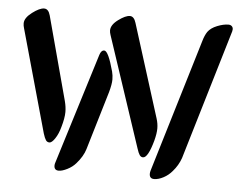

<svg xmlns="http://www.w3.org/2000/svg" viewBox="-43 -567 814 635"><g transform="rotate(5 363.5 -250.0)"><path d="M230 -15.1Q218.8 -2 201.7 6.6Q184.6 15.1 173.8 15.1Q158.2 15.1 158.2 -0.5Q158.2 -5.9 160.2 -11.2L273.9 -377.9Q278.8 -394 289.1 -394Q302.7 -394 320.8 -327.1Q324.2 -314 324.2 -300.8Q324.2 -285.2 316.9 -258.8L258.8 -64Q251.5 -39.6 230 -15.1ZM169.9 -129.9Q163.6 -106.4 153.1 -90.8Q142.6 -75.2 134.8 -75.2Q127.4 -75.2 123 -81.3Q118.7 -87.4 113.8 -103L18.1 -444.8Q15.6 -452.6 15.6 -460.4Q15.6 -478.5 39.8 -496.8Q64 -515.1 79.1 -515.1Q93.3 -515.1 99.1 -494.1L173.8 -215.8Q178.7 -196.8 178.7 -180.2Q178.7 -160.2 169.9 -129.9ZM549.8 -17.1Q537.6 -2.4 521 6.3Q504.4 15.1 490.2 15.1Q474.6 15.1 474.6 -1Q474.6 -5.9 476.1 -11.2L608.9 -452.1Q614.7 -472.7 623 -484.9Q632.8 -498.5 653.6 -506.8Q674.3 -515.1 690.9 -515.1Q697.8 -515.1 701.9 -511.2Q706.1 -507.3 706.1 -501Q706.1 -499 705.1 -494.1L576.2 -62Q567.4 -37.1 549.8 -17.1ZM480 -111.8Q463.9 -53.2 447.3 -53.2Q440.4 -53.2 436 -59.6Q431.6 -65.9 426.8 -81.1L305.2 -446.8Q302.2 -455.6 302.2 -461.9Q302.2 -480.5 325.7 -497.8Q349.1 -515.1 363.8 -515.1Q377.4 -515.1 383.8 -494.1L481 -185.1Q486.3 -168.5 486.3 -152.3Q486.3 -135.7 480 -111.8Z"/></g></svg>

Font: SirinStencil
Style: Regular
Weight: 400
Designer: Olga Karpushina (okarpush@gmail.com)
Foundry: Cyreal (www.cyreal.org)
Version: Version 1.002